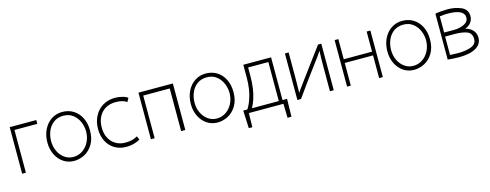

<svg xmlns="http://www.w3.org/2000/svg" viewBox="-25 -1177 5217 2044"><g transform="rotate(-15 2584.0 -154.5)"><path d="M371 -483V-441H119V30H78V-483Z M658 -495Q728 -495 781.5 -461.5Q835 -428 865 -367.5Q895 -307 895 -229Q895 -139 858.5 -78Q822 -17 766 12.5Q710 42 650 42H649Q585 42 533.5 8Q482 -26 452.5 -86Q423 -146 423 -220Q423 -299 453.5 -361.5Q484 -424 537.5 -459.5Q591 -495 658 -495ZM652 -1H653Q708 -1 753.5 -31.5Q799 -62 825.5 -114.5Q852 -167 852 -231Q852 -281 831 -332.5Q810 -384 766.5 -418.5Q723 -453 660 -453Q596 -453 552 -420Q508 -387 486.5 -334.5Q465 -282 465 -224Q465 -162 490 -111Q515 -60 557.5 -30.5Q600 -1 652 -1Z M1241 -495Q1283 -495 1326 -483Q1369 -471 1379 -455L1356 -416Q1339 -432 1307.5 -440.5Q1276 -449 1235 -449Q1171 -449 1123 -421Q1075 -393 1049 -342Q1023 -291 1023 -224Q1023 -159 1048.5 -109.5Q1074 -60 1120.5 -32.5Q1167 -5 1227 -5Q1272 -5 1301.5 -13.5Q1331 -22 1361 -38L1377 2Q1361 13 1319 27Q1277 41 1222 41Q1152 41 1097 8Q1042 -25 1011.5 -84Q981 -143 981 -219Q981 -299 1014 -362Q1047 -425 1106 -460Q1165 -495 1241 -495Z M1876 -483V30H1830V-440H1538V30H1497V-483Z M2239 -495Q2309 -495 2362.5 -461.5Q2416 -428 2446 -367.5Q2476 -307 2476 -229Q2476 -139 2439.5 -78Q2403 -17 2347 12.5Q2291 42 2231 42H2230Q2166 42 2114.5 8Q2063 -26 2033.5 -86Q2004 -146 2004 -220Q2004 -299 2034.5 -361.5Q2065 -424 2118.5 -459.5Q2172 -495 2239 -495ZM2233 -1H2234Q2289 -1 2334.5 -31.5Q2380 -62 2406.5 -114.5Q2433 -167 2433 -231Q2433 -281 2412 -332.5Q2391 -384 2347.5 -418.5Q2304 -453 2241 -453Q2177 -453 2133 -420Q2089 -387 2067.5 -334.5Q2046 -282 2046 -224Q2046 -162 2071 -111Q2096 -60 2138.5 -30.5Q2181 -1 2233 -1Z M2617 -108Q2652 -207 2652 -339V-481H2958V-10H3008L3004 186H2961L2957 31H2576L2573 186H2534L2525 -10H2570Q2596 -48 2617 -108ZM2917 -440H2694V-345Q2694 -206 2660 -101Q2647 -58 2621 -10H2917Z M3152 -483V-210Q3152 -102 3150 -38Q3171 -71 3202 -112L3218 -134L3253 -182L3476 -483H3512V30H3470V-245Q3470 -350 3474 -415Q3444 -368 3390 -298L3362 -260Q3292 -168 3151 30H3111V-483Z M3700 -483V-261H4012V-483H4053V30H4012V-220H3700V30H3659V-483Z M4405 -495Q4475 -495 4528.5 -461.5Q4582 -428 4612 -367.5Q4642 -307 4642 -229Q4642 -139 4605.5 -78Q4569 -17 4513 12.5Q4457 42 4397 42H4396Q4332 42 4280.5 8Q4229 -26 4199.5 -86Q4170 -146 4170 -220Q4170 -299 4200.5 -361.5Q4231 -424 4284.5 -459.5Q4338 -495 4405 -495ZM4399 -1H4400Q4455 -1 4500.5 -31.5Q4546 -62 4572.5 -114.5Q4599 -167 4599 -231Q4599 -281 4578 -332.5Q4557 -384 4513.5 -418.5Q4470 -453 4407 -453Q4343 -453 4299 -420Q4255 -387 4233.5 -334.5Q4212 -282 4212 -224Q4212 -162 4237 -111Q4262 -60 4304.5 -30.5Q4347 -1 4399 -1Z M4904 -489Q4987 -489 5054.5 -459.5Q5122 -430 5122 -356Q5122 -316 5098 -285Q5074 -254 5033 -241Q5086 -227 5115.5 -193.5Q5145 -160 5145 -113Q5145 -41 5079 -2.5Q5013 36 4892 36Q4859 36 4822.5 33.5Q4786 31 4768 29V-477Q4791 -482 4831.5 -485.5Q4872 -489 4904 -489ZM5076 -354Q5076 -398 5030 -421Q4984 -444 4897 -444Q4857 -444 4824 -439L4806 -438V-259H4916Q4977 -259 5026.5 -282.5Q5076 -306 5076 -354ZM4899 -9Q4975 -9 5036 -30.5Q5097 -52 5097 -110Q5097 -174 5046.5 -194.5Q4996 -215 4908 -215H4805V-12Q4856 -9 4899 -9Z"/></g></svg>

Font: Gmarket Sans TTF Light
Style: Regular
Weight: 300
Designer: Creative Director : Sungho Lee; Art Director : Kiwoong Choi; Project Manager : Sori Yang, Jongwook Yoon; Font Designer :
Foundry: Sandoll Inc.
Version: Version 1.000;hotconv 1.0.109;makeotfexe 2.5.65596